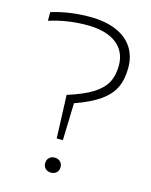

<svg xmlns="http://www.w3.org/2000/svg" viewBox="-114 -823 708 902"><g transform="rotate(15 240.0 -372.0)"><path d="M199 -366.5Q275.5 -390.5 319 -417.5Q362.5 -444.5 381.5 -479Q400.5 -513.5 400.5 -562.5Q400.5 -631.5 350.2 -669.8Q300 -708 207.5 -708Q111.5 -708 24 -680V-722Q110.5 -749 209.5 -749Q284 -749 337.2 -727Q390.5 -705 418.2 -663.2Q446 -621.5 446 -564Q446 -507.5 426.8 -467.2Q407.5 -427 363.2 -395.8Q319 -364.5 242.5 -337.5L237 -156.5H207ZM184.5 -30.5Q184.5 -47 195 -57.2Q205.5 -67.5 222 -67.5Q238.5 -67.5 249 -57.2Q259.5 -47 259.5 -30.5Q259.5 -14.5 249.2 -4.5Q239 5.5 222 5.5Q205.5 5.5 195 -4.5Q184.5 -14.5 184.5 -30.5Z"/></g></svg>

Font: Encode Sans Expanded ExtraLight
Style: Regular
Weight: 275
Width: 7
Designer: Multiple Designers
Foundry: Impallari Type
Version: Version 2.000